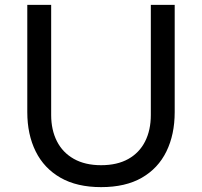

<svg xmlns="http://www.w3.org/2000/svg" viewBox="-20 -750 829 788"><path d="M395 18Q296 18 228.5 -20.5Q161 -59 126.5 -128.5Q92 -198 92 -290V-730H190V-278Q190 -217 213.5 -170.5Q237 -124 283 -98Q329 -72 395 -72Q461 -72 506.5 -97.5Q552 -123 575.5 -169.5Q599 -216 599 -278V-730H697V-290Q697 -198 663 -128.5Q629 -59 562 -20.5Q495 18 395 18Z"/></svg>

Font: SVN-Sora Variable
Style: Regular
Weight: 400
Designer: Jonathan Barnbrook, Julián Moncada
Foundry: Barnbrook Fonts
Version: Version 2.000 - Viet hoa boi STYLEno.1 Fonts